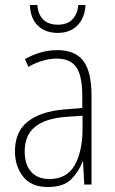

<svg xmlns="http://www.w3.org/2000/svg" viewBox="-20 -740 460 770"><path d="M210 -539Q281 -539 314 -496Q347 -453 347 -357V0H318L313 -92H311Q296 -51 265 -20.5Q234 10 172 10Q105 10 72.5 -32Q40 -74 40 -133Q40 -212 91.5 -252.5Q143 -293 237 -301L310 -307V-353Q310 -437 285.5 -471Q261 -505 208 -505Q182 -505 154 -497.5Q126 -490 94 -472L80 -503Q110 -520 143 -529.5Q176 -539 210 -539ZM240 -271Q160 -264 119.5 -230.5Q79 -197 79 -133Q79 -80 105 -51Q131 -22 178 -22Q247 -22 278.5 -76Q310 -130 311 -218V-276ZM323 -720Q320 -668 290.5 -638Q261 -608 211 -608Q163 -608 132.5 -636.5Q102 -665 100 -720H130Q132 -683 153 -662Q174 -641 212 -641Q250 -641 270.5 -662.5Q291 -684 294 -720Z"/></svg>

Font: Noto Sans Khmer UI Condensed ExtraLight
Style: Regular
Weight: 200
Width: 3
Designer: Danh Hong and the Monotype Design Team
Foundry: Monotype Imaging Inc.
Version: Version 2.002; ttfautohint (v1.8.4.7-5d5b)